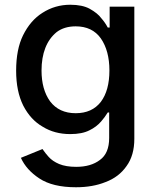

<svg xmlns="http://www.w3.org/2000/svg" viewBox="-20 -573 657 809"><path d="M146 179Q91 143 68 92L159 55Q173 75 185 88Q201 106 229 118Q258 130 301 130Q363 130 401 101Q440 73 440 8V-99H434Q421 -78 406 -61Q386 -38 357 -24Q326 -8 276 -8Q210 -8 160 -39Q109 -68 78 -128Q48 -188 48 -275Q48 -365 77 -424Q108 -487 159 -519Q212 -553 276 -553Q327 -553 358 -536Q392 -517 407 -496Q423 -478 434 -457H442V-545H546V12Q546 82 513 127Q481 173 425 194Q371 216 300 216Q202 216 146 179ZM405 -144Q441 -192 441 -276Q441 -359 405 -411Q369 -462 299 -462Q251 -462 219 -438Q187 -412 171 -371Q155 -330 155 -276Q155 -196 191 -146Q229 -96 299 -96Q368 -96 405 -144Z"/></svg>

Font: Sinter Medium
Style: Regular
Weight: 500
Foundry: Adobe & rsms
Version: Version 1.000